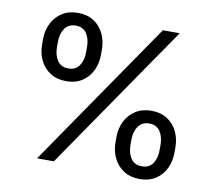

<svg xmlns="http://www.w3.org/2000/svg" viewBox="-82 -835 1068 944"><g transform="rotate(10 452.5 -363.0)"><path d="M233.4 -398.4Q187.5 -398.4 154.3 -419.4Q121.1 -440.4 103.5 -476.3Q85.9 -512.2 85.9 -556.6V-581.5Q85.9 -625.5 103.8 -661.4Q121.6 -697.3 154.5 -718.3Q187.5 -739.3 233.4 -739.3Q279.8 -739.3 312.5 -718.3Q345.2 -697.3 362.5 -661.4Q379.9 -625.5 379.9 -581.5V-556.6Q379.9 -512.2 362.3 -476.3Q344.7 -440.4 312 -419.4Q279.3 -398.4 233.4 -398.4ZM233.4 -461.9Q269.5 -461.9 287.6 -488.5Q305.7 -515.1 305.7 -556.6V-581.5Q305.7 -622.6 287.8 -649.2Q270 -675.8 233.4 -675.8Q197.3 -675.8 178.7 -649.2Q160.2 -622.6 160.2 -581.5V-556.6Q160.2 -515.1 178.5 -488.5Q196.8 -461.9 233.4 -461.9ZM672.9 12.7Q626.5 12.7 593.5 -8.3Q560.5 -29.3 542.7 -65.2Q524.9 -101.1 524.9 -145V-170.4Q524.9 -214.4 542.7 -250Q560.5 -285.6 593.8 -306.9Q627 -328.1 672.9 -328.1Q719.2 -328.1 752 -306.9Q784.7 -285.6 802 -250Q819.3 -214.4 819.3 -170.4V-145Q819.3 -101.1 801.8 -65.2Q784.2 -29.3 751.5 -8.3Q718.8 12.7 672.9 12.7ZM672.9 -50.8Q709 -50.8 727.1 -77.4Q745.1 -104 745.1 -145V-170.4Q745.1 -210.9 727.1 -237.8Q709 -264.6 672.9 -264.6Q636.7 -264.6 618.2 -237.8Q599.6 -210.9 599.6 -170.4V-145Q599.6 -104 617.9 -77.4Q636.2 -50.8 672.9 -50.8ZM158.7 0 658.7 -727.5H742.7L242.7 0Z"/></g></svg>

Font: Inter 24pt
Style: Regular
Weight: 400
Designer: Rasmus Andersson
Foundry: rsms
Version: Version 4.001;git-66647c0bb